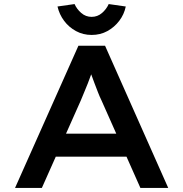

<svg xmlns="http://www.w3.org/2000/svg" viewBox="-20 -925 902 945"><path d="M54 0 366 -700H497L808 0H671L479 -432Q471 -448 462.5 -470Q454 -492 445 -515.5Q436 -539 428 -561.5Q420 -584 414 -602L444 -603Q437 -582 429 -559.5Q421 -537 412 -514Q403 -491 394 -470Q385 -449 377 -429L186 0ZM194 -154 240 -267H614L646 -154ZM431 -753Q389 -753 354 -772Q319 -791 295.5 -822.5Q272 -854 263 -893L347 -905Q358 -880 380 -861Q402 -842 431 -842Q460 -842 482 -861Q504 -880 515 -905L599 -893Q591 -854 567 -822.5Q543 -791 508.5 -772Q474 -753 431 -753Z"/></svg>

Font: Lexend Giga Medium
Style: Regular
Weight: 500
Designer: Bonnie Shaver-Troup, Thomas Jockin
Foundry: Lexend
Version: Version 1.007